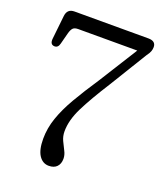

<svg xmlns="http://www.w3.org/2000/svg" viewBox="-133 -788 754 888"><g transform="rotate(20 244.5 -344.0)"><path d="M265 -42Q265 -17.5 251.2 -3Q237.5 11.5 211.5 11.5Q181.5 11.5 163.2 -16Q145 -43.5 145 -98Q145 -149.5 162.8 -201Q180.5 -252.5 214.2 -310.5Q248 -368.5 295 -439L414.5 -629.5H124Q106 -629.5 98.2 -621.2Q90.5 -613 85.5 -594.5L71 -539Q65.5 -516.5 47.5 -517Q25 -518 28 -547.5L40.5 -663.5Q44.5 -700 80 -700H443.5Q480.5 -700 480.5 -670Q480.5 -660 477 -649.8Q473.5 -639.5 462.5 -625L349 -439.5Q289 -345.5 257.5 -282Q226 -218.5 226 -164Q226 -139.5 235.8 -118.8Q245.5 -98 255.2 -79.5Q265 -61 265 -42Z"/></g></svg>

Font: Fraunces 9pt SuperSoft Light
Style: Regular
Weight: 300
Version: Version 1.000;[b76b70a41]